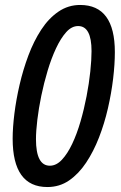

<svg xmlns="http://www.w3.org/2000/svg" viewBox="-20 -744 488 774"><path d="M171 10Q31 10 31 -185Q31 -229 38 -285.5Q45 -342 59 -402.5Q73 -463 94.5 -520.5Q116 -578 146 -624Q176 -670 215.5 -697Q255 -724 303 -724Q443 -724 443 -534Q443 -485 436 -426.5Q429 -368 415 -307Q401 -246 379 -189.5Q357 -133 327 -88Q297 -43 258.5 -16.5Q220 10 171 10ZM181 -76Q207 -76 229.5 -100Q252 -124 271 -164Q290 -204 304.5 -254Q319 -304 329 -356Q339 -408 344 -455.5Q349 -503 349 -538Q349 -639 295 -639Q269 -639 247 -614.5Q225 -590 206 -549.5Q187 -509 172 -459Q157 -409 146.5 -358Q136 -307 130.5 -261Q125 -215 125 -183Q125 -76 181 -76Z"/></svg>

Font: Noto Sans Condensed Medium
Style: Italic
Weight: 500
Width: 3
Italic angle: -12°
Designer: Monotype Design Team
Foundry: Monotype Imaging Inc.
Version: Version 2.013; ttfautohint (v1.8.4.7-5d5b)